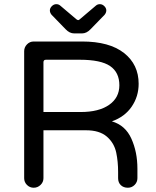

<svg xmlns="http://www.w3.org/2000/svg" viewBox="-20 -878 735 904"><path d="M214.8 -829.1Q214.8 -839.8 224.1 -849.1Q233.4 -858.4 245.1 -858.4Q255.9 -858.4 263.7 -851.6L339.8 -787.1Q345.7 -783.2 347.7 -783.2Q351.6 -783.2 355.5 -787.1L431.6 -851.6Q439.5 -858.4 450.2 -858.4Q461.9 -858.4 471.2 -849.1Q480.5 -839.8 480.5 -829.1Q480.5 -818.4 472.7 -808.6L406.2 -740.2Q387.7 -720.7 366.2 -720.7H329.1Q307.6 -720.7 289.1 -740.2L222.7 -808.6Q214.8 -818.4 214.8 -829.1ZM627 -84V-39.1Q627 -20.5 613.8 -7.3Q600.6 5.9 582 5.9Q561.5 5.9 548.8 -6.3Q536.1 -18.6 536.1 -39.1V-68.4Q536.1 -117.2 527.3 -159.2Q517.6 -205.1 482.9 -234.9Q448.2 -264.6 385.7 -264.6H184.6V-39.1Q184.6 -20.5 170.9 -7.3Q157.2 5.9 138.7 5.9Q120.1 5.9 106.9 -7.3Q93.8 -20.5 93.8 -39.1V-636.7Q93.8 -655.3 106.9 -668.9Q120.1 -682.6 138.7 -682.6H366.2Q495.1 -682.6 564 -628.4Q632.8 -574.2 632.8 -483.4Q632.8 -423.8 600.1 -376Q567.4 -328.1 506.8 -306.6Q570.3 -288.1 598.6 -225.1Q627 -162.1 627 -84ZM542 -476.6Q542 -537.1 498.5 -566.9Q455.1 -596.7 355.5 -596.7H196.3Q184.6 -596.7 184.6 -585V-350.6H360.4Q445.3 -350.6 493.7 -384.3Q542 -418 542 -476.6Z"/></svg>

Font: jf-openhuninn-1.1
Style: Regular
Weight: 400
Designer: [Kosugi Maru]
      Designed by Motoya company      

      [Varela Round]
      Joe Prince(Latin component); Avraham Co
Foundry: justfont CO.,LTD.
Version: 1.1